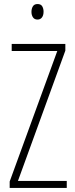

<svg xmlns="http://www.w3.org/2000/svg" viewBox="-20 -932 371 952"><path d="M311 0H28V-32L264 -679H38V-714H304V-681L69 -35H311ZM166 -912Q183 -912 189.5 -900.5Q196 -889 196 -874Q196 -856 188 -845.5Q180 -835 166 -835Q151 -835 143.5 -846Q136 -857 136 -873Q136 -889 143 -900.5Q150 -912 166 -912Z"/></svg>

Font: Noto Sans Gujarati UI ExtraCondensed ExtraLight
Style: Regular
Weight: 200
Width: 2
Designer: Jelle Bosma - Monotype Design Team, Universal Thirst
Foundry: Monotype Imaging Inc.
Version: Version 2.106; ttfautohint (v1.8.4.7-5d5b)